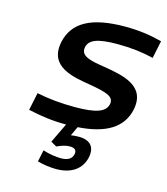

<svg xmlns="http://www.w3.org/2000/svg" viewBox="-110 -595 789 905"><g transform="rotate(15 285.0 -142.5)"><path d="M303 -201C375 -188 424 -178 414 -136C405 -98 361 -81 257 -81C190 -81 128 -87 71 -99L53 -13C115 1 172 9 239 9L193 105L221 121C245 110 264 104 283 104C309 104 318 115 314 134C309 157 290 169 256 169C233 169 198 164 168 154L156 211C186 220 221 224 248 224C323 224 370 189 383 131C394 78 368 49 312 49C299 49 286 50 274 52L295 7C430 -2 509 -49 529 -142C554 -267 433 -285 338 -301C276 -311 221 -320 231 -367C239 -402 275 -420 376 -420C442 -420 500 -413 552 -400L570 -486C512 -501 457 -509 390 -509C223 -509 139 -460 117 -362C90 -233 213 -216 303 -201Z"/></g></svg>

Font: LT Wave Medium
Style: Italic
Weight: 500
Designer: Daniel Lyons
Version: Version 2.5 (Glyphs App)